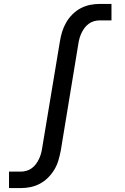

<svg xmlns="http://www.w3.org/2000/svg" viewBox="-20 -755 640 980"><path d="M26 205V121H86Q100 121 114.5 117Q129 113 141.5 104Q154 95 163 83Q172 71 178.5 57.5Q185 44 189 30Q193 16 195 2L286 -545Q290 -570 297.5 -594Q305 -618 318 -640.5Q331 -663 350 -682Q369 -701 392 -713Q415 -725 439.5 -730Q464 -735 489 -735H549V-651H489Q475 -651 460.5 -647Q446 -643 433.5 -634Q421 -625 412 -613Q403 -601 396.5 -587.5Q390 -574 386 -560Q382 -546 380 -532L290 15Q285 40 278 64Q271 88 257.5 110.5Q244 133 225 152Q206 171 183 183Q160 195 135.5 200Q111 205 86 205Z"/></svg>

Font: Iosevka Curly Medium Extended
Style: Italic
Weight: 500
Width: 7
Italic angle: -9°
Monospace: yes
Designer: Belleve Invis
Foundry: Belleve Invis
Version: Version 11.1.0; ttfautohint (v1.8.3)